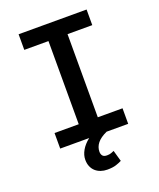

<svg xmlns="http://www.w3.org/2000/svg" viewBox="-165 -811 930 1122"><g transform="rotate(-20 300.0 -250.5)"><path d="M88.4 -710.9H511.2V-613.8H357.4V-96.7H511.2V0H377Q335.4 19 316.4 43Q297.4 66.9 297.4 96.2Q297.4 111.3 305.2 121.1Q313 130.9 332.5 130.9Q347.7 130.9 358.6 127Q369.6 123 377 119.6L396.5 188.5Q382.8 195.8 361.3 202.9Q339.8 210 306.2 210Q284.7 210 266.1 203.6Q247.6 197.3 233.6 185.1Q219.7 172.9 211.7 154.5Q203.6 136.2 203.6 112.3Q203.6 83 220.2 54Q236.8 24.9 268.6 0H88.4V-96.7H238.8V-613.8H88.4Z"/></g></svg>

Font: Roboto Mono
Style: Regular
Weight: 500
Designer: Google
Version: Version 2.000986; 2015; ttfautohint (v1.3)